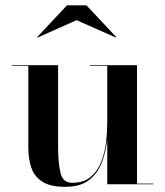

<svg xmlns="http://www.w3.org/2000/svg" viewBox="-20 -712 638 742"><path d="M276 -634 125.5 -567 124 -569 239 -691.5H314L429 -569L427.5 -567ZM204.5 -460V-147.5Q204.5 -84.5 213.5 -45Q222.5 -5.5 259 -5.5Q304 -5.5 331 -28.8Q358 -52 371.8 -88Q385.5 -124 390 -163.8Q394.5 -203.5 394.5 -237V-457.5H327V-460H509.5V-2.5H572.5V0H394.5V-174Q390 -130 375 -87.8Q360 -45.5 326.2 -17.8Q292.5 10 231.5 10Q174.5 10 143.8 -9.8Q113 -29.5 101.2 -63.5Q89.5 -97.5 89.5 -141V-457.5H26.5V-460Z"/></svg>

Font: Bodoni* 72pt Medium
Style: Regular
Weight: 500
Version: Version 2.3